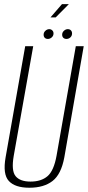

<svg xmlns="http://www.w3.org/2000/svg" viewBox="-20 -897 422 922"><path d="M121 4.5Q190.5 4.5 232.2 -27.8Q274 -60 289 -142L382 -675H344L251.5 -149Q238.5 -77 208.2 -51Q178 -25 126.5 -25Q76.5 -25 55 -51Q33.5 -77 46 -149L139.5 -675H101L7 -142Q-7.5 -60 22.5 -27.8Q52.5 4.5 121 4.5ZM210 -710Q220 -710 228.5 -717.5Q237 -725 237 -736.5Q237 -745.5 231 -751.2Q225 -757 216.5 -757Q206.5 -757 198 -749.2Q189.5 -741.5 189.5 -730.5Q189.5 -721 195 -715.5Q200.5 -710 210 -710ZM299 -710Q310 -710 318 -717.5Q326 -725 326 -736.5Q326 -745.5 320.5 -751.2Q315 -757 305.5 -757Q295.5 -757 287 -749.2Q278.5 -741.5 278.5 -730.5Q278.5 -721 284.2 -715.5Q290 -710 299 -710ZM222.5 -813.5H247.5L310.5 -877H277.5Z"/></svg>

Font: Anybody Condensed ExtraLight
Style: Italic
Weight: 250
Width: 3
Italic angle: -10°
Version: Version 1.113;gftools[0.9.25]